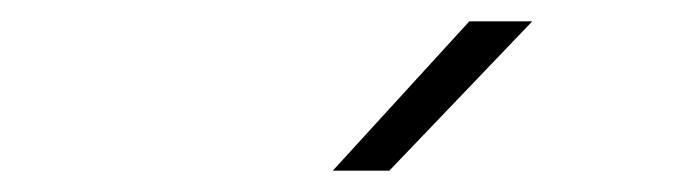

<svg xmlns="http://www.w3.org/2000/svg" viewBox="-20 -805 640 180"><path d="M292 -645 420 -785H479L345 -645Z"/></svg>

Font: NKDuy Mono Thin
Style: Italic
Weight: 100
Italic angle: -9°
Monospace: yes
Designer: NKDuy
Foundry: NKDuy
Version: Version 2.251; ttfautohint (v1.8.4.7-5d5b)